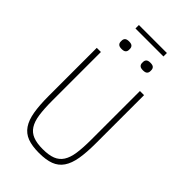

<svg xmlns="http://www.w3.org/2000/svg" viewBox="-291 -1076 1183 1183"><g transform="rotate(45 300.0 -484.5)"><path d="M130 -698V-274Q130 -203 137 -154.5Q144 -106 163 -76.5Q182 -47 215 -34Q248 -21 300 -21Q352 -21 385 -34Q418 -47 437 -76.5Q456 -106 463 -154.5Q470 -203 470 -274V-698H506V-279Q506 -198 496.5 -142.5Q487 -87 463.5 -52.5Q440 -18 400.5 -3Q361 12 300 12Q239 12 199.5 -3Q160 -18 136.5 -52.5Q113 -87 103.5 -142.5Q94 -198 94 -279V-698ZM178 -981H422V-951H178ZM207 -801Q187 -801 179 -809Q171 -817 171 -829V-838Q171 -851 179 -859Q187 -867 207 -867Q227 -867 235 -859Q243 -851 243 -838V-829Q243 -817 235 -809Q227 -801 207 -801ZM393 -801Q373 -801 365 -809Q357 -817 357 -829V-838Q357 -851 365 -859Q373 -867 393 -867Q413 -867 421 -859Q429 -851 429 -838V-829Q429 -817 421 -809Q413 -801 393 -801Z"/></g></svg>

Font: IBM Plex Mono ExtraLight
Style: Regular
Weight: 200
Monospace: yes
Designer: Mike Abbink, Paul van der Laan, Pieter van Rosmalen
Foundry: Bold Monday
Version: Version 2.3